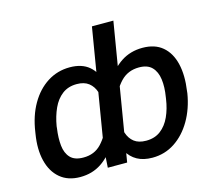

<svg xmlns="http://www.w3.org/2000/svg" viewBox="-105 -856 1105 993"><g transform="rotate(-15 448.0 -359.5)"><path d="M854.5 -275.4 853.5 -265.6Q840.3 -185.5 804 -123.3Q767.6 -61 713.9 -25.6Q660.2 9.8 593.8 9.8Q545.4 9.8 512.2 -8.8Q479 -27.3 459.2 -62.5Q439.5 -97.7 431.9 -147Q424.3 -196.3 428.2 -257.3L433.1 -283.2Q454.6 -366.2 489.7 -426.8Q524.9 -487.3 574.7 -520Q624.5 -552.7 689.5 -552.7Q755.4 -552.7 796.1 -518.3Q836.9 -483.9 851.8 -421.6Q866.7 -359.4 854.5 -275.4ZM739.3 -265.6 740.7 -275.4Q749.5 -327.6 743.9 -369.4Q738.3 -411.1 714.8 -435.3Q691.4 -459.5 646 -459.5Q585.9 -459.5 547.1 -418.5Q508.3 -377.4 489.7 -316.9L474.6 -224.6Q476.6 -184.1 487.1 -152.1Q497.6 -120.1 521.2 -101.8Q544.9 -83.5 585 -83.5Q631.3 -83.5 662.8 -107.7Q694.3 -131.8 713.1 -173.1Q731.9 -214.4 739.3 -265.6ZM363.3 -107.4 466.3 -727.5H581.1L460 0H356.4ZM40.5 -265.6 42 -275.4Q54.2 -359.4 90.1 -421.6Q126 -483.9 179.9 -518.3Q233.9 -552.7 299.8 -552.7Q364.7 -552.7 403.3 -520Q441.9 -487.3 457 -426.8Q472.2 -366.2 466.3 -283.2L461.4 -257.3Q440.4 -175.8 405.3 -115.7Q370.1 -55.7 321 -22.9Q272 9.8 207.5 9.8Q142.1 9.8 100.1 -25.6Q58.1 -61 42.7 -123.3Q27.3 -185.5 40.5 -265.6ZM156.2 -275.4 155.3 -265.6Q147.9 -214.4 152.3 -173.1Q156.7 -131.8 179.4 -107.7Q202.1 -83.5 248.5 -83.5Q308.1 -83 345.7 -123.3Q383.3 -163.6 405.3 -224.6L420.9 -316.9Q421.4 -356.9 410.9 -389.4Q400.4 -421.9 376.5 -440.7Q352.5 -459.5 312.5 -459.5Q266.6 -459.5 234.9 -435.3Q203.1 -411.1 184.1 -369.4Q165 -327.6 156.2 -275.4Z"/></g></svg>

Font: Inter 28pt Medium
Style: Italic
Weight: 500
Italic angle: -9.3988°
Designer: Rasmus Andersson
Foundry: rsms
Version: Version 4.001;git-66647c0bb